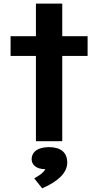

<svg xmlns="http://www.w3.org/2000/svg" viewBox="-20 -775 539 1054"><path d="M177.2 0H321.8V-467.8H460.9V-576.2H321.8V-755.4H177.2V-576.2H38.1V-467.8H177.2ZM153.8 100.1C153.8 125.5 174.8 153.8 229 153.8C216.8 174.3 200.2 185.5 168 204.1L211.4 258.8C299.8 221.2 349.1 172.4 349.1 117.7C349.1 59.1 310.1 32.7 248.5 32.7C188.5 32.7 153.8 57.6 153.8 100.1Z"/></svg>

Font: Krona One
Style: Regular
Weight: 400
Designer: Yvonne Schüttler
Foundry: Yvonne Schüttler
Version: Version 1.002